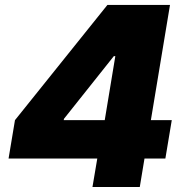

<svg xmlns="http://www.w3.org/2000/svg" viewBox="-20 -747 742 767"><path d="M14.2 -113.6 39.8 -267 409.1 -727.3H659.1L582.7 -267H666.2L640.6 -113.6H557.2L538.4 0H349.4L368.6 -113.6ZM398.4 -267 440.7 -522.7H434.7L235.8 -272.7L234.4 -267Z"/></svg>

Font: Inter UI Black
Style: Italic
Weight: 900
Italic angle: -9.39999°
Designer: Rasmus Andersson
Foundry: rsms
Version: 3.2;8d6f07862